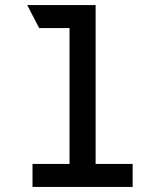

<svg xmlns="http://www.w3.org/2000/svg" viewBox="-20 -742 656 762"><path d="M256 0V-713.5L359.5 -722V0ZM109 0V-91.5H506.5V0ZM135.5 -630.5 88 -722H359.5L350.5 -630.5Z"/></svg>

Font: Overpass Mono Light SemiBold
Style: Regular
Weight: 600
Monospace: yes
Version: Version 4.000